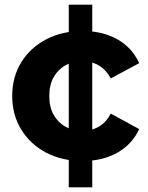

<svg xmlns="http://www.w3.org/2000/svg" viewBox="-20 -678 631 818"><path d="M332 8Q245 8 177 -27.5Q109 -63 70.5 -126Q32 -189 32 -269Q32 -350 70.5 -412.5Q109 -475 177 -510.5Q245 -546 332 -546Q417 -546 480 -510.5Q543 -475 573 -409L452 -344Q431 -382 399.5 -400Q368 -418 331 -418Q291 -418 259 -400Q227 -382 208.5 -349Q190 -316 190 -269Q190 -222 208.5 -189Q227 -156 259 -138Q291 -120 331 -120Q368 -120 399.5 -137.5Q431 -155 452 -194L573 -128Q543 -63 480 -27.5Q417 8 332 8ZM273 120V-658H373V120Z"/></svg>

Font: Montserrat Thin
Style: Bold
Weight: 700
Version: Version 9.000